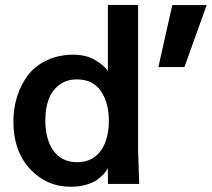

<svg xmlns="http://www.w3.org/2000/svg" viewBox="-20 -731 841 763"><path d="M286.6 -86.4C194.8 -86.4 160.2 -165.5 160.2 -252C160.2 -314 175.3 -361.8 213.9 -392.6C233.4 -407.7 257.3 -415.5 285.6 -415.5C328.1 -415.5 359.9 -399.9 380.9 -369.1C401.9 -338.4 412.6 -298.8 412.6 -250C412.6 -166 377.9 -86.4 286.6 -86.4ZM261.7 11.2C305.2 11.2 343.3 -0.5 366.2 -16.6C389.2 -33.7 402.3 -48.8 408.2 -64L409.2 0H533.2C530.3 -87.4 528.8 -131.8 528.8 -133.8V-711.4H408.7V-448.2C399.4 -463.4 382.3 -478 358.4 -492.2C334.5 -506.3 305.7 -513.7 271 -513.7C194.3 -513.7 130.4 -482.4 91.8 -433.1C54.2 -383.8 33.2 -318.8 33.2 -248C33.2 -170.4 55.2 -107.4 98.6 -60.1C142.6 -12.7 196.8 11.2 261.7 11.2ZM712.9 -464.4 801.3 -710.9H664.6L609.4 -464.4Z"/></svg>

Font: Ride
Style: Bold
Weight: 700
Version: Version 3.000